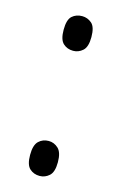

<svg xmlns="http://www.w3.org/2000/svg" viewBox="-90 -572 393 621"><g transform="rotate(15 106.5 -261.5)"><path d="M107 -413Q87 -413 73.5 -425.5Q60 -438 60 -471Q60 -505 73.5 -517Q87 -529 107 -529Q125 -529 139 -517Q153 -505 153 -471Q153 -438 139 -425.5Q125 -413 107 -413ZM107 6Q87 6 73.5 -6.5Q60 -19 60 -52Q60 -85 73.5 -98Q87 -111 107 -111Q125 -111 139 -98Q153 -85 153 -52Q153 -19 139 -6.5Q125 6 107 6Z"/></g></svg>

Font: Noto Serif Hebrew ExtraCondensed Medium
Style: Regular
Weight: 500
Width: 2
Designer: Monotype Design Team
Foundry: Monotype Imaging Inc.
Version: Version 2.004; ttfautohint (v1.8.4.7-5d5b)